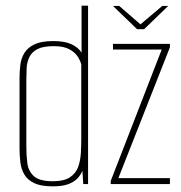

<svg xmlns="http://www.w3.org/2000/svg" viewBox="-20 -650 638 678"><path d="M166 8Q125 8 101.5 -3Q78 -14 66.5 -33Q55 -52 52 -76Q49 -100 49 -125V-375Q49 -399 52 -422Q55 -445 66.5 -463.5Q78 -482 102 -493.5Q126 -505 168 -505Q209 -505 233 -493.5Q257 -482 268 -464V-630H291V0H274L271 -47Q265 -32 253 -19.5Q241 -7 220.5 0.5Q200 8 166 8ZM167 -10Q206 -10 227 -24Q248 -38 256 -60.5Q264 -83 265.5 -109.5Q267 -136 267 -160V-422Q264 -435 254.5 -450Q245 -465 225 -476Q205 -487 170 -487Q132 -487 112 -476.5Q92 -466 83.5 -448Q75 -430 74 -408.5Q73 -387 73 -365V-131Q73 -102 76.5 -74Q80 -46 99.5 -28Q119 -10 167 -10ZM371 0V-11L551 -475H379V-495H580V-483L398 -21H580V0ZM464 -547 379 -629H401L476 -564L553 -629H574L489 -547Z"/></svg>

Font: Alumni Sans Thin
Style: Regular
Weight: 100
Designer: Robert E. Leuschke
Foundry: Robert E. Leuschke
Version: Version 1.018